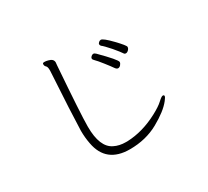

<svg xmlns="http://www.w3.org/2000/svg" viewBox="-144 -944 1288 1191"><g transform="rotate(-30 500.0 -348.5)"><path d="M346 -678 344 -658Q319 -319 319 -236V-232Q319 -86 394 -50Q429 -32 477 -32H487Q597 -36 708 -95Q759 -122 783.5 -145Q808 -168 817.5 -168Q827 -168 827 -160Q827 -152 811 -132Q772 -82 681.5 -31.5Q591 19 476 19Q307 19 278 -138Q269 -184 269 -233Q272 -350 290 -649V-656Q290 -679 281.5 -686.5Q273 -694 273 -705V-709Q274 -716 286 -716Q298 -716 312 -712Q346 -704 346 -678ZM641 -627Q635 -633 635 -640Q635 -647 642.5 -653.5Q650 -660 658 -660Q674 -660 727 -605Q780 -550 780 -539Q780 -528 770.5 -518.5Q761 -509 751.5 -509Q742 -509 737 -518Q730 -530 693 -574Q655 -617 641 -627ZM591 -599Q691 -499 691 -482Q691 -473 682.5 -463Q674 -453 663.5 -453Q653 -453 643 -468Q633 -483 603.5 -520.5Q574 -558 562.5 -568.5Q551 -579 551 -586.5Q551 -594 558.5 -601Q566 -608 574 -608Q582 -608 591 -599Z"/></g></svg>

Font: ToneOZ-Pinyin-WenKai-Light
Style: Light
Weight: 300
Designer: Fontworks Inc.
Foundry: ToneOZ
Version: Version 0.240331